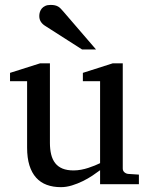

<svg xmlns="http://www.w3.org/2000/svg" viewBox="-20 -753 609 785"><path d="M389.2 0V-57.1Q376.5 -47.4 358.2 -35.2Q339.8 -22.9 318.6 -12.5Q297.4 -2 274.2 5.1Q251 12.2 229 12.2Q196.8 12.2 171.1 2.7Q145.5 -6.8 127.7 -26.6Q109.9 -46.4 100.3 -76.9Q90.8 -107.4 90.8 -149.9V-420.9H21V-455.1L144 -494.1H184.1V-168.9Q184.1 -142.6 189.2 -121.6Q194.3 -100.6 205.8 -85.9Q217.3 -71.3 235.8 -63.7Q254.4 -56.2 280.8 -56.2Q295.9 -56.2 311.5 -59.1Q327.1 -62 341.3 -66.7Q355.5 -71.3 367.9 -76.4Q380.4 -81.5 389.2 -85.9V-420.9H318.8V-455.1L440.9 -494.1H481.9V-64Q481.9 -54.7 488.5 -48.8Q495.1 -43 503.9 -42L547.9 -39.1V0ZM315.4 -550.8 163.6 -647.9Q152.8 -654.8 146.7 -664.6Q140.6 -674.3 140.6 -688Q140.6 -695.8 143.1 -703.9Q145.5 -711.9 150.9 -718.3Q156.2 -724.6 165 -728.8Q173.8 -732.9 186.5 -732.9Q197.3 -732.9 204.6 -731.2Q211.9 -729.5 217.8 -726.1Q223.6 -722.7 228.5 -717.5Q233.4 -712.4 238.8 -706.1L372.6 -550.8Z"/></svg>

Font: BabelStone Ogham Bound
Style: Italic
Weight: 400
Italic angle: -30°
Designer: Andrew West
Foundry: BabelStone
Version: Version 2.02 March 14, 2022